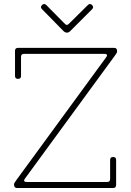

<svg xmlns="http://www.w3.org/2000/svg" viewBox="-20 -939 655 959"><path d="M100 -670Q85 -670 85 -655V-560Q85 -545 70 -545Q55 -545 55 -560V-685Q55 -700 70 -700H550Q565 -700 565 -683Q565 -677 561.5 -672.5Q558 -668 553 -660L104 -46Q99 -40 101 -35Q103 -30 115 -30H515Q530 -30 530 -45V-140Q530 -155 545 -155Q560 -155 560 -140V-15Q560 0 545 0H65Q50 0 50 -17Q50 -23 53.5 -27.5Q57 -32 62 -40L511 -654Q516 -660 514 -665Q512 -670 500 -670ZM305 -819Q314 -810 323 -819L419 -914Q429 -924 440 -914Q450 -903 440 -893L330 -783Q323 -776 314 -776Q305 -776 297 -784L190 -893Q179 -903 190 -914Q200 -924 211 -914Z"/></svg>

Font: Nixie One
Style: Regular
Weight: 400
Designer: Jovanny Lemonad
Foundry: Jovanny Lemonad
Version: Version 1.000 2011 initial release